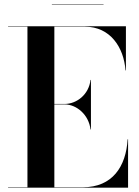

<svg xmlns="http://www.w3.org/2000/svg" viewBox="-20 -872 644 892"><path d="M221 -852V-850H461V-852ZM400.5 -270.5H402.5V-500.5H400.5C393 -433.5 337 -389 280 -389H232.5V-748H375C492 -748 555.5 -652 563 -545H565V-750H17.5V-748H107.5V-2H17.5V0H575V-225H573C565.5 -98 502 -2 365 -2H232.5V-387H280C337 -387 393 -337.5 400.5 -270.5Z"/></svg>

Font: Bodoni* 96pt Medium
Style: Regular
Weight: 500
Version: Version 2.3